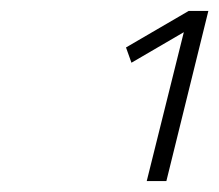

<svg xmlns="http://www.w3.org/2000/svg" viewBox="-20 -810 402 352"><path d="M221 -695 317 -751 249 -478H285L362 -790H326L211 -723Z"/></svg>

Font: RazerF5 Thin
Style: Italic
Weight: 250
Foundry: Razer Inc.
Version: Version 2